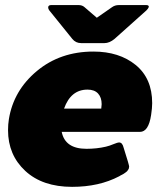

<svg xmlns="http://www.w3.org/2000/svg" viewBox="-20 -720 648 757"><path d="M345.8 -550H300Q278.3 -550 265 -566.7L174.2 -679.2Q170 -684.2 170 -690.8V-692.5Q171.7 -700 181.7 -700H290Q304.2 -700 313.3 -691.7L361.7 -650L421.7 -691.7Q433.3 -700 448.3 -700H556.7Q566.7 -700 566.7 -693.3V-692.5Q565 -686.7 557.5 -679.2L431.7 -566.7Q411.7 -550 391.7 -550ZM11.7 -206.7Q11.7 -230 15 -250Q33.3 -363.3 125.4 -440Q217.5 -516.7 348.3 -516.7Q450 -516.7 515 -463.8Q580 -410.8 580 -313.3Q580 -294.2 575.8 -266.7Q565.8 -200 531.7 -200H223.3Q236.7 -133.3 320.8 -133.3Q361.7 -133.3 397.5 -141.7Q411.7 -145 427.5 -151.7Q443.3 -158.3 450 -158.3Q462.5 -158.3 467.5 -137.5L484.2 -83.3Q489.2 -65.8 489.2 -63.3Q489.2 -62.5 488.8 -60.8Q488.3 -59.2 488.3 -58.3Q488.3 -55.8 487.1 -53.8Q485.8 -51.7 484.2 -49.2Q482.5 -46.7 481.2 -45Q480 -43.3 476.7 -41.2Q473.3 -39.2 472.1 -37.9Q470.8 -36.7 466.7 -34.2Q462.5 -31.7 461.2 -31.2Q460 -30.8 455.4 -28.3Q450.8 -25.8 450 -25Q370.8 16.7 264.2 16.7Q147.5 16.7 79.6 -46.2Q11.7 -109.2 11.7 -206.7ZM232.5 -291.7H379.2Q380.8 -303.3 380.8 -309.2Q380.8 -335.8 366.7 -351.2Q352.5 -366.7 325 -366.7Q259.2 -366.7 232.5 -291.7Z"/></svg>

Font: BoonTook Mon
Style: Italic
Weight: 400
Italic angle: -9°
Designer: Sungsit Sawaiwan
Foundry: FontUni
Version: Version 3.0